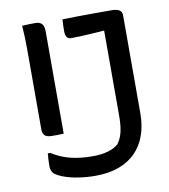

<svg xmlns="http://www.w3.org/2000/svg" viewBox="-82 -775 763 865"><g transform="rotate(-10 300.0 -342.5)"><path d="M77 -703Q92 -704 107 -704.5Q122 -705 138 -705Q158 -705 167.5 -694Q177 -683 177 -661Q177 -602 177 -543Q177 -484 177 -426Q177 -368 177 -309Q177 -250 177 -192Q164 -191 151 -191Q138 -191 124 -191Q102 -191 91.5 -199.5Q81 -208 81 -230Q81 -291 81 -352.5Q81 -414 81 -475Q81 -536 81 -597Q81 -624 80 -650.5Q79 -677 77 -703ZM288 -69Q328 -69 358 -77.5Q388 -86 407 -103Q418 -118 424.5 -135.5Q431 -153 434 -175.5Q437 -198 437 -227Q437 -277 437 -328Q437 -379 437 -431Q437 -483 437 -537Q437 -591 437 -647L453 -603L424 -628L465 -620Q442 -618 419.5 -616.5Q397 -615 374.5 -613.5Q352 -612 329.5 -611Q307 -610 284 -610Q271 -610 265 -619.5Q259 -629 259 -646Q259 -661 259.5 -674.5Q260 -688 261 -700Q299 -701 336 -701.5Q373 -702 410 -702Q447 -702 486 -702Q503 -702 513 -698.5Q523 -695 528 -688Q533 -681 533 -670Q533 -616 533 -561Q533 -506 533 -450Q533 -394 533 -337Q533 -280 533 -223Q533 -167 517 -122Q501 -77 470 -45.5Q439 -14 393 3Q347 20 285 20Q247 20 210.5 14.5Q174 9 145.5 -1Q117 -11 101 -24Q95 -30 91.5 -38.5Q88 -47 88 -60Q88 -76 89 -89.5Q90 -103 91 -117H102Q143 -91 188 -80Q233 -69 288 -69Z"/></g></svg>

Font: Rec Mono Semicasual
Style: Regular
Weight: 400
Version: Version 1.085; ttfautohint (v1.8.4.7-5d5b)